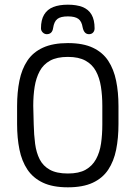

<svg xmlns="http://www.w3.org/2000/svg" viewBox="-20 -790 580 820"><path d="M486 -337Q486 -396 476 -445Q466 -494 442.5 -530Q419 -566 377 -586Q335 -606 270 -606Q206 -606 163.5 -586.5Q121 -567 97 -531Q73 -495 63 -445.5Q53 -396 53 -337V-260Q53 -201 63 -151.5Q73 -102 97 -66Q121 -30 163 -10Q205 10 270 10Q334 10 376 -9.5Q418 -29 442 -65Q466 -101 476 -150.5Q486 -200 486 -260ZM124 -259 122 -338Q122 -382 128 -419.5Q134 -457 149.5 -486Q165 -515 194 -531Q223 -547 270 -547Q316 -547 345 -531Q374 -515 389.5 -486.5Q405 -458 411 -420Q417 -382 417 -338V-259Q417 -215 411.5 -177Q406 -139 390 -110Q374 -81 345.5 -65Q317 -49 270 -49Q222 -49 193 -65Q164 -81 149.5 -109.5Q135 -138 130 -176Q125 -214 124 -259ZM207 -671Q211 -698 225 -709Q239 -720 270 -720Q300 -720 314.5 -709.5Q329 -699 333 -673Q339 -644 360 -644Q371 -644 377.5 -651Q384 -658 384 -669Q384 -705 371 -727.5Q358 -750 332.5 -760Q307 -770 270 -770Q233 -770 207.5 -760Q182 -750 168.5 -727.5Q155 -705 155 -669Q155 -659 162.5 -651.5Q170 -644 180 -644Q191 -644 198 -650.5Q205 -657 207 -671Z"/></svg>

Font: Beiruti
Style: Regular
Weight: 400
Version: Version 1.00